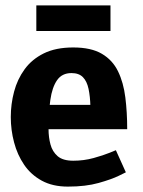

<svg xmlns="http://www.w3.org/2000/svg" viewBox="-20 -684 532 712"><path d="M251.7 -508 245 -413Q210 -413 191.7 -386.7Q173.3 -360.3 166.7 -313.5Q160 -266.7 160 -205L20 -250Q20 -298 32.2 -344Q44.3 -390 71.2 -427Q98 -464 142.3 -486Q186.7 -508 251.7 -508ZM409.7 -127 446.7 -45Q446.7 -45 420.2 -32Q393.7 -19 345.7 -5.5Q297.7 8 231.7 8L251.7 -88Q291 -88 327.2 -98Q363.3 -108 386.5 -117.5Q409.7 -127 409.7 -127ZM20 -250 160 -205Q160 -175 167.2 -148.3Q174.3 -121.7 193.8 -104.8Q213.3 -88 251.7 -88L231.7 8Q175.3 8 135 -14Q94.7 -36 69.5 -73Q44.3 -110 32.2 -156Q20 -202 20 -250ZM90.7 -295H441.7L451.7 -205H90.7ZM251.7 -508Q318 -508 357.8 -484.5Q397.7 -461 417.8 -419.3Q438 -377.7 444.8 -322.7Q451.7 -267.7 451.7 -205H316.3Q316.3 -251 315.3 -288.8Q314.3 -326.7 308.3 -354.7Q302.3 -382.7 287.5 -397.8Q272.7 -413 245 -413ZM114.7 -664H389.7V-569H114.7Z"/></svg>

Font: Epunda Slab Light
Style: Regular
Weight: 300
Designer: Simon Atzbach
Foundry: typofactur
Version: Version 1.102